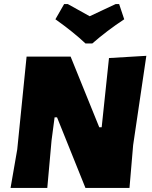

<svg xmlns="http://www.w3.org/2000/svg" viewBox="-20 -926 750 946"><path d="M567 -906 592 -831Q507 -775 435 -712H401Q343 -767 253 -831L296 -906H314L422 -846Q445 -857 489 -877.5Q533 -898 550 -906ZM701 -651 636 -211 618 0H401L261 -348H249L234 -234L213 0H32L65 -190L111 -647H328L469 -299H481L517 -640Z"/></svg>

Font: Alegreya Sans Black
Style: Italic
Weight: 900
Italic angle: -7°
Designer: Juan Pablo del Peral
Foundry: Huerta Tipografica
Version: Version 2.007